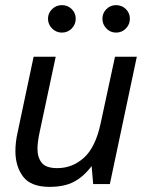

<svg xmlns="http://www.w3.org/2000/svg" viewBox="-20 -717 580 748"><path d="M173 11Q100 11 70 -29Q40 -69 40 -128Q40 -164 49 -203L111 -496H197L135 -205Q131 -187 128.5 -169.5Q126 -152 126 -137Q126 -104 142.5 -83Q159 -62 203 -62Q262 -62 307 -102.5Q352 -143 372 -236L428 -496H513L408 0H343L337 -70Q305 -28 267.5 -8.5Q230 11 173 11ZM221 -590Q199 -590 183 -606Q167 -622 167 -644Q167 -666 183 -681.5Q199 -697 221 -697Q244 -697 259.5 -681.5Q275 -666 275 -644Q275 -622 259.5 -606Q244 -590 221 -590ZM432 -590Q410 -590 394.5 -606Q379 -622 379 -644Q379 -666 394.5 -681.5Q410 -697 432 -697Q455 -697 470.5 -681.5Q486 -666 486 -644Q486 -622 470.5 -606Q455 -590 432 -590Z"/></svg>

Font: Atkinson Hyperlegible
Style: Italic
Weight: 400
Italic angle: -12°
Designer: Elliott Scott, Megan Eiswerth, Linus Boman, Theodore Petrosky
Foundry: Braille Institute
Version: Version 1.006; ttfautohint (v1.8.3)